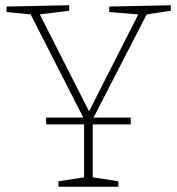

<svg xmlns="http://www.w3.org/2000/svg" viewBox="-20 -713 676 733"><path d="M632 -693V-672L540 -658L337 -264H479V-238H334V-36L432 -21V0H203V-21L301 -36V-238H156V-264H298L97 -658L5 -667V-688L244 -693V-672L132 -658L320 -288L508 -658L397 -667V-688Z"/></svg>

Font: Bitter Pro ExtraLight
Style: Regular
Weight: 275
Designer: Sol Matas, and Bitter project Authors
Foundry: Sol Matas
Version: Version 1.010